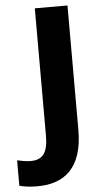

<svg xmlns="http://www.w3.org/2000/svg" viewBox="-140 -752 537 1007"><g transform="rotate(-5 128.0 -248.5)"><path d="M16 217C158 217 255 141 255 -58V-714H83V-43C83 44 57 82 -8 82C-35 82 -58 76 -79 72V206C-56 212 -26 217 16 217Z"/></g></svg>

Font: Noto Sans Lao UI ExtBd
Style: Regular
Weight: 800
Designer: Monotype Design Team
Foundry: Monotype Imaging Inc.
Version: Version 2.000